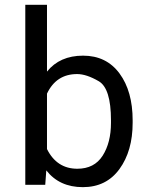

<svg xmlns="http://www.w3.org/2000/svg" viewBox="-20 -770 640 800"><path d="M302.2 -66.9Q373 -66.9 407.7 -121.3Q442.4 -175.8 442.4 -258.3V-268.6Q442.4 -401.9 391.4 -431.6Q340.3 -461.4 301.3 -461.4Q214.4 -461.4 175.8 -379.9V-148.9Q216.8 -66.9 302.2 -66.9ZM175.8 -471.7Q229 -538.1 326.2 -538.1Q423.3 -538.1 478 -463.9Q532.7 -389.6 532.7 -268.6V-258.3Q532.7 -141.1 477.8 -65.7Q422.9 9.8 325.2 9.8Q227.5 9.8 172.9 -60.1L168.5 0H85.4V-750H175.8Z"/></svg>

Font: RobotoMono-Regular
Style: Regular
Weight: 400
Designer: Google
Version: Version 2.000985; 2015; ttfautohint (v1.3)